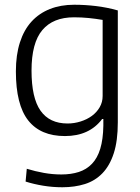

<svg xmlns="http://www.w3.org/2000/svg" viewBox="-20 -570 591 810"><path d="M243 220Q202 220 162.5 213.5Q123 207 88 196L93 142Q129 153 165.5 159.5Q202 166 239 166Q280 166 312.5 155.5Q345 145 368 121Q391 97 403 57.5Q415 18 416 -40V-68H411Q357 4 254 4Q151 4 99 -62Q47 -128 47 -269Q47 -338 64 -391Q81 -444 113 -479Q145 -514 190.5 -532Q236 -550 293 -550Q338 -550 384.5 -544.5Q431 -539 477 -526V-54Q477 24 460 76.5Q443 129 412 161Q381 193 338 206.5Q295 220 243 220ZM265 -49Q293 -49 320 -57.5Q347 -66 367.5 -81Q388 -96 400.5 -117.5Q413 -139 413 -165V-486Q384 -491 354 -494Q324 -497 292 -497Q204 -497 158.5 -443Q113 -389 113 -272Q113 -157 151 -103Q189 -49 265 -49Z"/></svg>

Font: Encode Sans Narrow
Style: Light
Weight: 300
Designer: Pablo Impallari, Andres Torresi
Foundry: Pablo Impallari, Andres Torresi
Version: Version 1.000; ttfautohint (v1.00) -l 8 -r 50 -G 200 -x 14 -